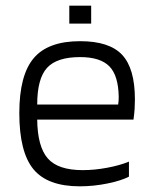

<svg xmlns="http://www.w3.org/2000/svg" viewBox="-20 -649 540 676"><path d="M434 -80V-27Q407 -13 358.5 -3Q310 7 261 7Q147 7 97.5 -53.5Q48 -114 48 -251Q48 -384 98.5 -444Q149 -504 262 -504Q365 -504 410 -456Q455 -408 455 -299Q455 -282 454 -266Q453 -250 450 -228H111Q112 -133 148 -91.5Q184 -50 271 -50Q313 -50 358 -58.5Q403 -67 434 -80ZM398 -307Q397 -383 365 -415.5Q333 -448 262 -448Q180 -448 145.5 -410Q111 -372 111 -281H396Q397 -287 397.5 -293.5Q398 -300 398 -307ZM301 -566H224V-629H301Z"/></svg>

Font: Blinker Light
Style: Regular
Weight: 300
Designer: Juergen Huber
Foundry: supertype
Version: Version 1.017;hotconv 1.0.117;makeotfexe 2.5.65602